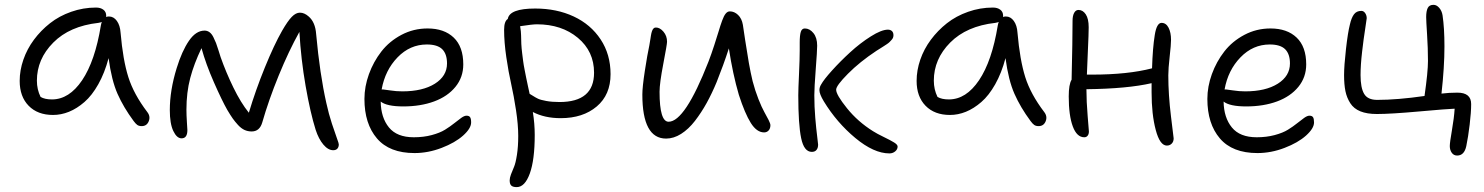

<svg xmlns="http://www.w3.org/2000/svg" viewBox="-20 -558 6108 790"><path d="M198.2 -85Q134.8 -85 97.9 -122.8Q61 -160.6 61 -225.1Q61 -268.6 76.2 -312.5Q91.3 -356.4 119.6 -394.5Q147.9 -432.6 185.8 -462.4Q223.6 -492.2 272.9 -509.5Q322.3 -526.9 375 -526.9Q393.6 -526.9 405.3 -518.1Q417 -509.3 417 -493.2V-487.8Q420.4 -490.2 428.2 -490.2Q447.8 -490.2 460.9 -471.9Q474.1 -453.6 476.1 -423.8Q485.8 -311 508.1 -240.7Q530.3 -170.4 585.9 -97.2Q600.1 -79.1 592 -59.1Q584 -39.1 563 -39.1Q551.8 -39.1 544.9 -43.9Q538.1 -48.8 529.8 -60.1Q488.3 -116.2 463.6 -171.9Q439 -227.5 426.8 -318.8Q410.6 -257.8 384.5 -211.4Q358.4 -165 327.4 -138.2Q296.4 -111.3 263.9 -98.1Q231.4 -85 198.2 -85ZM131.8 -226.1Q131.8 -189.9 147 -159.2Q164.1 -148.9 193.8 -148.9Q264.6 -148.9 317.9 -227.8Q371.1 -306.6 395 -453.1Q396.5 -461.4 398.9 -467.8Q395.5 -465.8 384.8 -463.9Q266.6 -450.7 199.2 -382.8Q131.8 -314.9 131.8 -226.1Z M727.1 11.2Q707.5 11.2 693.1 -19Q678.7 -49.3 678.7 -105Q678.7 -186.5 707 -277.8Q728.5 -347.7 757.3 -389.9Q786.1 -432.1 821.8 -432.1Q833 -432.1 842 -425.5Q851.1 -418.9 857.9 -405.3Q864.7 -391.6 868.9 -380.9Q873 -370.1 879.2 -350.3Q885.3 -330.6 887.7 -323.2Q909.7 -260.7 940.2 -198Q970.7 -135.3 1003.9 -94.2Q1031.7 -187 1069.8 -280.5Q1107.9 -374 1140.6 -431.2Q1163.6 -471.2 1180.4 -488.5Q1197.3 -505.9 1213.9 -505.9Q1232.4 -505.9 1250 -490.2Q1277.3 -466.8 1280.8 -418Q1295.9 -252.9 1322.8 -133.8Q1332.5 -89.4 1345.7 -49.1Q1358.9 -8.8 1366.5 11.5Q1374 31.7 1374 36.1Q1374 46.9 1368.2 53.5Q1362.3 60.1 1351.1 60.1Q1330.1 60.1 1310.5 36.9Q1291 13.7 1278.8 -23.9Q1256.8 -93.8 1237.5 -204.1Q1218.3 -314.5 1211.9 -426.8Q1168 -348.1 1126.7 -247.1Q1085.4 -146 1059.1 -54.2Q1048.3 -17.1 1015.6 -17.1Q999.5 -17.1 985.8 -23.4Q972.2 -29.8 959.2 -43.9Q946.3 -58.1 937.5 -70.6Q928.7 -83 915 -106Q893.1 -144.5 860.1 -219.5Q827.1 -294.4 809.1 -359.9Q778.3 -295.9 762.7 -236.8Q747.1 -177.7 747.1 -106.9Q747.1 -84.5 749 -55.9Q751 -27.3 751 -22.9Q751 11.2 727.1 11.2Z M1685.5 71.8Q1582.5 71.8 1531 11.5Q1479.5 -48.8 1479.5 -150.9Q1479.5 -201.7 1498 -252.9Q1516.6 -304.2 1549.3 -346.2Q1582 -388.2 1631.8 -414.6Q1681.6 -440.9 1739.3 -440.9Q1807.6 -440.9 1846.9 -403.3Q1886.2 -365.7 1886.2 -293Q1886.2 -240.2 1854 -200.7Q1821.8 -161.1 1766.1 -140.6Q1710.4 -120.1 1639.6 -120.1Q1571.3 -120.1 1546.4 -140.1Q1547.4 -74.2 1580.3 -33.7Q1613.3 6.8 1682.6 6.8Q1722.7 6.8 1756.3 -2.2Q1790 -11.2 1811.3 -24.4Q1832.5 -37.6 1848.9 -50.8Q1865.2 -64 1877.9 -73Q1890.6 -82 1899.4 -82Q1910.2 -82 1914.3 -75.7Q1918.5 -69.3 1918.5 -54.2Q1918.5 -29.8 1885.5 -0.2Q1852.5 29.3 1797.1 50.5Q1741.7 71.8 1685.5 71.8ZM1556.6 -189.9Q1561 -189.9 1585.4 -186Q1609.9 -182.1 1635.3 -182.1Q1719.2 -182.1 1769.3 -213.6Q1819.3 -245.1 1819.3 -296.9Q1819.3 -335.9 1799.6 -355.5Q1779.8 -375 1736.3 -375Q1667 -375 1615.7 -322Q1564.5 -269 1550.3 -189.9Z M2106 211.9Q2090.8 211.9 2084 205.8Q2077.1 199.7 2077.1 184.1Q2077.1 173.8 2082.5 159.4Q2087.9 145 2094.7 129.4Q2101.6 113.8 2106.9 79.6Q2112.3 45.4 2112.3 1Q2112.3 -44.4 2103.3 -104Q2094.2 -163.6 2083.3 -212.4Q2072.3 -261.2 2063.2 -323Q2054.2 -384.8 2054.2 -435.1Q2054.2 -470.7 2069.3 -480Q2076.2 -522.9 2182.1 -522.9Q2270.5 -522.9 2340.6 -490.2Q2410.6 -457.5 2451.4 -395.8Q2492.2 -334 2492.2 -252.9Q2492.2 -168 2435.3 -119.9Q2378.4 -71.8 2287.1 -71.8Q2220.7 -71.8 2172.4 -97.2Q2180.2 -49.3 2180.2 -2.9Q2180.2 100.1 2159.9 156Q2139.6 211.9 2106 211.9ZM2124 -413.1Q2124 -395 2125 -377Q2126 -358.9 2128.4 -339.4Q2130.9 -319.8 2132.6 -306.2Q2134.3 -292.5 2138.7 -270.3Q2143.1 -248 2145 -238.3Q2147 -228.5 2152.3 -203.6Q2157.7 -178.7 2159.2 -171.9Q2162.1 -170.4 2172.9 -163.6Q2183.6 -156.7 2193.6 -151.9Q2203.6 -147 2227.3 -142.6Q2251 -138.2 2282.2 -138.2Q2424.3 -138.2 2424.3 -258.8Q2424.3 -346.7 2357.7 -402.3Q2291 -458 2189 -458Q2170.9 -458 2120.1 -450.2Q2124 -427.7 2124 -413.1Z M2720.7 12.2Q2623 12.2 2623 -168.9Q2623 -199.7 2633.3 -266.8Q2643.6 -334 2651.9 -372.1Q2652.8 -378.4 2654.3 -386.7Q2655.8 -395 2656.5 -399.9Q2657.2 -404.8 2658.2 -411.1Q2659.2 -417.5 2660.2 -421.4Q2661.1 -425.3 2662.6 -429.7Q2664.1 -434.1 2665.5 -436.3Q2667 -438.5 2668.9 -440.7Q2670.9 -442.9 2673.3 -443.8Q2675.8 -444.8 2678.7 -444.8Q2695.3 -444.8 2710 -427.5Q2724.6 -410.2 2724.6 -386.2Q2724.6 -375.5 2709.2 -295.4Q2693.8 -215.3 2693.8 -180.2Q2693.8 -57.1 2731 -57.1Q2798.3 -57.1 2895 -304.2Q2907.2 -335.9 2918.9 -372.1Q2930.7 -408.2 2937.3 -430.4Q2943.8 -452.6 2951.2 -472.9Q2958.5 -493.2 2966.1 -502.2Q2973.6 -511.2 2982.9 -511.2Q3001.5 -511.2 3016.8 -496.6Q3032.2 -481.9 3036.6 -456.1Q3038.1 -446.3 3046.1 -392.6Q3054.2 -338.9 3061.3 -298.8Q3068.4 -258.8 3076.7 -224.1Q3086.9 -185.1 3100.6 -150.4Q3114.3 -115.7 3124.8 -97.2Q3135.3 -78.6 3142.6 -64Q3149.9 -49.3 3149.9 -43Q3149.9 -29.3 3142.6 -21.2Q3135.3 -13.2 3124 -13.2Q3093.8 -13.2 3069.3 -52Q3044.9 -90.8 3020 -168Q2995.1 -252.9 2979 -358.9Q2956.5 -289.6 2928.7 -220.2Q2909.2 -173.3 2887.5 -134Q2865.7 -94.7 2839.4 -60.5Q2813 -26.4 2782.5 -7.1Q2752 12.2 2720.7 12.2Z M3320.3 66.9Q3288.1 66.9 3276.4 10.3Q3264.6 -46.4 3264.6 -166Q3264.6 -189.9 3267.6 -253.2Q3270.5 -316.4 3270.5 -351.1V-382.8Q3270.5 -412.6 3274.9 -426.8Q3279.3 -440.9 3291.5 -440.9Q3311.5 -440.9 3326.9 -421.9Q3342.3 -402.8 3342.3 -370.1Q3342.3 -348.6 3336.4 -272.9Q3330.6 -197.3 3330.6 -166Q3330.6 -119.6 3334.5 -73.2Q3338.4 -26.9 3342.3 2.7Q3346.2 32.2 3346.2 37.1Q3346.2 50.8 3339.6 58.8Q3333 66.9 3320.3 66.9ZM3639.6 73.2Q3575.7 73.2 3499.3 9.8Q3422.9 -53.7 3369.6 -141.1Q3351.6 -170.9 3351.6 -187Q3351.6 -199.2 3358.4 -210Q3369.6 -230.5 3403.3 -267.8Q3437 -305.2 3478 -342.8Q3519 -380.4 3563 -408.2Q3606.9 -436 3633.3 -436Q3643.6 -436 3649.9 -430.2Q3656.2 -424.3 3656.2 -413.1Q3656.2 -408.2 3654.5 -403.3Q3652.8 -398.4 3648.4 -393.8Q3644 -389.2 3640.4 -385.3Q3636.7 -381.3 3628.9 -376.2Q3621.1 -371.1 3616.2 -367.9Q3611.3 -364.7 3601.3 -358.4Q3591.3 -352.1 3586.4 -349.1Q3517.1 -303.2 3468.8 -254.4Q3420.4 -205.6 3420.4 -189Q3420.4 -168 3465.1 -112.5Q3509.8 -57.1 3572.3 -18.1Q3588.4 -7.8 3616.2 5.6Q3644 19 3658.7 28.1Q3673.3 37.1 3673.3 44.9Q3673.3 56.6 3663.3 64.9Q3653.3 73.2 3639.6 73.2Z M3888.7 -85Q3825.2 -85 3788.3 -122.8Q3751.5 -160.6 3751.5 -225.1Q3751.5 -268.6 3766.6 -312.5Q3781.7 -356.4 3810.1 -394.5Q3838.4 -432.6 3876.2 -462.4Q3914.1 -492.2 3963.4 -509.5Q4012.7 -526.9 4065.4 -526.9Q4084 -526.9 4095.7 -518.1Q4107.4 -509.3 4107.4 -493.2V-487.8Q4110.8 -490.2 4118.7 -490.2Q4138.2 -490.2 4151.4 -471.9Q4164.6 -453.6 4166.5 -423.8Q4176.3 -311 4198.5 -240.7Q4220.7 -170.4 4276.4 -97.2Q4290.5 -79.1 4282.5 -59.1Q4274.4 -39.1 4253.4 -39.1Q4242.2 -39.1 4235.4 -43.9Q4228.5 -48.8 4220.2 -60.1Q4178.7 -116.2 4154.1 -171.9Q4129.4 -227.5 4117.2 -318.8Q4101.1 -257.8 4075 -211.4Q4048.8 -165 4017.8 -138.2Q3986.8 -111.3 3954.3 -98.1Q3921.9 -85 3888.7 -85ZM3822.3 -226.1Q3822.3 -189.9 3837.4 -159.2Q3854.5 -148.9 3884.3 -148.9Q3955.1 -148.9 4008.3 -227.8Q4061.5 -306.6 4085.4 -453.1Q4086.9 -461.4 4089.4 -467.8Q4085.9 -465.8 4075.2 -463.9Q3957 -450.7 3889.6 -382.8Q3822.3 -314.9 3822.3 -226.1Z M4441.4 6.8Q4410.6 6.8 4394 -38.1Q4377.4 -83 4377.4 -161.1Q4377.4 -210.9 4389.2 -230Q4393.1 -392.1 4393.1 -472.2Q4393.1 -493.2 4399.7 -505.1Q4406.2 -517.1 4417.5 -517.1Q4435.5 -517.1 4447.5 -499Q4459.5 -481 4459.5 -445.8Q4459.5 -419.9 4456.1 -347.4Q4452.6 -274.9 4452.1 -251H4474.1Q4620.6 -251 4720.2 -276.9Q4722.7 -360.8 4731.4 -414.1Q4739.3 -463.9 4759.3 -463.9Q4777.8 -463.9 4788.1 -444.1Q4798.3 -424.3 4798.3 -394Q4798.3 -374 4792.7 -325Q4787.1 -275.9 4787.1 -248Q4787.1 -168.9 4798.1 -79.1Q4809.1 10.7 4809.1 11.2Q4809.1 24.9 4801 33Q4793 41 4781.2 41Q4752.4 41 4735.4 -23.2Q4718.3 -87.4 4718.3 -178.2V-215.8Q4619.1 -192.9 4450.2 -190.9Q4450.2 -140.6 4455.3 -80.3Q4460.4 -20 4460.4 -17.1Q4460.4 -6.3 4455.3 0.2Q4450.2 6.8 4441.4 6.8Z M5153.8 71.8Q5050.8 71.8 4999.3 11.5Q4947.8 -48.8 4947.8 -150.9Q4947.8 -201.7 4966.3 -252.9Q4984.9 -304.2 5017.6 -346.2Q5050.3 -388.2 5100.1 -414.6Q5149.9 -440.9 5207.5 -440.9Q5275.9 -440.9 5315.2 -403.3Q5354.5 -365.7 5354.5 -293Q5354.5 -240.2 5322.3 -200.7Q5290 -161.1 5234.4 -140.6Q5178.7 -120.1 5107.9 -120.1Q5039.6 -120.1 5014.6 -140.1Q5015.6 -74.2 5048.6 -33.7Q5081.5 6.8 5150.9 6.8Q5190.9 6.8 5224.6 -2.2Q5258.3 -11.2 5279.5 -24.4Q5300.8 -37.6 5317.1 -50.8Q5333.5 -64 5346.2 -73Q5358.9 -82 5367.7 -82Q5378.4 -82 5382.6 -75.7Q5386.7 -69.3 5386.7 -54.2Q5386.7 -29.8 5353.8 -0.2Q5320.8 29.3 5265.4 50.5Q5210 71.8 5153.8 71.8ZM5024.9 -189.9Q5029.3 -189.9 5053.7 -186Q5078.1 -182.1 5103.5 -182.1Q5187.5 -182.1 5237.5 -213.6Q5287.6 -245.1 5287.6 -296.9Q5287.6 -335.9 5267.8 -355.5Q5248 -375 5204.6 -375Q5135.3 -375 5084 -322Q5032.7 -269 5018.6 -189.9Z M5975.6 82Q5961.4 82 5953.4 70.6Q5945.3 59.1 5945.3 43Q5945.3 28.3 5954.1 -22.2Q5962.9 -72.8 5965.3 -110.8Q5936.5 -109.9 5819.3 -99.4Q5702.1 -88.9 5645.5 -88.9Q5604.5 -88.9 5577.4 -99.9Q5550.3 -110.8 5535.9 -133.3Q5521.5 -155.8 5515.9 -182.9Q5510.3 -210 5510.3 -249Q5510.3 -287.1 5518.1 -356Q5525.9 -424.8 5534.2 -457Q5540.5 -484.9 5551 -499Q5561.5 -513.2 5581.5 -513.2Q5590.8 -513.2 5597.2 -503.9Q5603.5 -494.6 5603.5 -482.9Q5603.5 -479 5597.2 -439.5Q5590.8 -399.9 5584.5 -345.2Q5578.1 -290.5 5578.1 -249Q5578.1 -196.8 5592.8 -171.9Q5607.4 -147 5646.5 -147Q5729.5 -147 5841.3 -163.1Q5855.5 -262.2 5855.5 -307.1Q5855.5 -359.4 5851.8 -416.3Q5848.1 -473.1 5848.1 -487.8Q5848.1 -512.2 5854.5 -525.1Q5860.8 -538.1 5878.4 -538.1Q5891.1 -538.1 5901.9 -525.6Q5912.6 -513.2 5915.5 -495.1Q5923.3 -442.9 5923.3 -367.2Q5923.3 -281.7 5911.1 -172.9Q5941.9 -176.8 5976.6 -176.8Q6033.2 -176.8 6033.2 -129.9Q6033.2 -96.7 6027.1 -45.4Q6021 5.9 6013.2 43Q6004.9 82 5975.6 82Z"/></svg>

Font: Shantell Sans Irregular Bouncy
Style: Regular
Weight: 300
Designer: Stephen Nixon, Anya Danilova, Shantell Martin
Foundry: Arrow Type
Version: Version 1.006;[9816181b4]